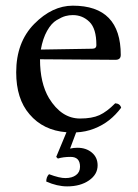

<svg xmlns="http://www.w3.org/2000/svg" viewBox="-20 -457 487 677"><path d="M229 96.2Q203.1 96.2 184.1 102.1L178.2 96.2L214.4 9.3Q132.3 2.9 84 -54.2Q37.1 -108.4 37.1 -202.1Q37.1 -308.1 100.6 -372.6Q164.1 -437 236.8 -437Q405.8 -437 405.8 -263.2Q405.8 -246.1 387.2 -246.1L121.1 -248Q121.1 -164.1 152.8 -110.8Q196.8 -39.1 262.2 -39.1Q304.2 -39.1 330.6 -51Q356.9 -63 386.2 -92.8Q403.3 -91.8 407.2 -77.1Q387.7 -51.3 364.7 -33.2Q341.8 -15.1 312 -3.4Q282.2 8.3 248.5 9.8L227.1 66.9Q239.3 64 252.9 64Q283.7 64 304 81.1Q324.2 98.1 324.2 126Q324.2 158.2 293.7 179.2Q263.2 200.2 216.8 200.2Q181.6 200.2 143.1 183.1Q143.1 167 152.8 157.2Q190.9 171.4 210.9 170.9Q233.9 170.9 248 160.4Q262.2 149.9 262.2 130.9Q262.2 96.2 229 96.2ZM124 -282.2 305.2 -285.2Q320.3 -285.2 319.8 -298.8Q319.8 -356 295.4 -379.9Q271 -403.8 236.8 -403.8Q223.6 -403.8 210.9 -400.4Q198.2 -397 179.7 -386Q161.1 -375 146 -348.1Q130.9 -321.3 124 -282.2Z"/></svg>

Font: Linux Libertine Capitals
Style: Small Caps
Weight: 400
Designer: Philipp H. Poll
Foundry: Philipp H. Poll
Version: Version 5.1.3